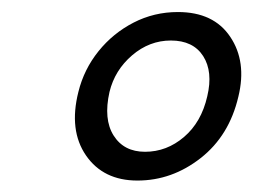

<svg xmlns="http://www.w3.org/2000/svg" viewBox="-20 -734 431 327"><path d="M283 -713.5Q344 -713.5 372.2 -671.2Q400.5 -629 386 -569.5Q370.5 -503 321.8 -464.8Q273 -426.5 214 -426.5Q156 -426.5 126.5 -469.2Q97 -512 113.5 -577.5Q123 -616 147.8 -646.8Q172.5 -677.5 207.5 -695.5Q242.5 -713.5 283 -713.5ZM271 -665Q234.5 -665 205 -639.8Q175.5 -614.5 166.5 -577.5Q156 -531 173.5 -503.2Q191 -475.5 227 -475.5Q264 -475.5 293.5 -500.8Q323 -526 333 -570Q343 -612 326 -638.5Q309 -665 271 -665Z"/></svg>

Font: Fraunces 144pt S100
Style: Italic
Weight: 400
Italic angle: -16°
Version: Version 1.000; ttfautohint (v1.8.3)